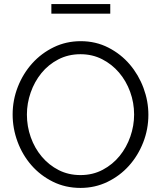

<svg xmlns="http://www.w3.org/2000/svg" viewBox="-20 -917 791 942"><path d="M232 -850V-897H521V-850ZM375 5Q301 5 239.5 -25.5Q178 -56 134 -106.5Q90 -157 66 -222Q42 -287 42 -355Q42 -426 67.5 -491Q93 -556 138 -606Q183 -656 244 -685.5Q305 -715 376 -715Q450 -715 511.5 -683.5Q573 -652 616.5 -601Q660 -550 684 -485.5Q708 -421 708 -354Q708 -283 682.5 -218Q657 -153 612.5 -103.5Q568 -54 507 -24.5Q446 5 375 5ZM112 -355Q112 -297 131 -243.5Q150 -190 185 -148.5Q220 -107 268 -82.5Q316 -58 375 -58Q435 -58 484 -84Q533 -110 567 -152Q601 -194 619.5 -247Q638 -300 638 -355Q638 -413 618.5 -466.5Q599 -520 564 -561Q529 -602 481 -626.5Q433 -651 375 -651Q315 -651 266 -625.5Q217 -600 183 -558Q149 -516 130.5 -463Q112 -410 112 -355Z"/></svg>

Font: IngvarSans
Style: Regular
Weight: 400
Version: Version 1.000